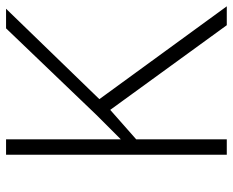

<svg xmlns="http://www.w3.org/2000/svg" viewBox="-86 -668 754 621"><g transform="rotate(-90 290.5 -357.0)"><path d="M101.1 0V-713.9H150.9V-342.8L230 -421.9L509.8 -713.9H573.2L280.8 -412.1L581.1 0H520L246.1 -377L150.9 -293V0Z"/></g></svg>

Font: Open Sans Light
Style: Regular
Weight: 300
Foundry: Ascender Corporation
Version: Version 1.10